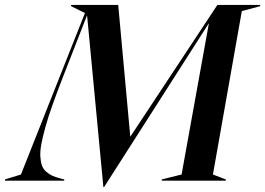

<svg xmlns="http://www.w3.org/2000/svg" viewBox="-82 -732 1074 778"><path d="M-62 0V-4.9L2.9 -24.9L262.2 -679.2L206.1 -707V-711.9H397L445.8 -179.2H446.8L798.8 -711.9H972.2V-707L897.9 -687L780.8 -24.9L833 -4.9V0H573.2V-4.9L653.8 -24.9L764.2 -636.2H763.2L339.8 25.9H336.9L271 -668H270L171.9 -417Q147.5 -354 129.9 -304.4Q112.3 -254.9 101.6 -215.6Q90.8 -176.3 85.4 -147.5Q80.1 -118.7 81.5 -96.9Q83 -75.2 88.1 -61Q93.3 -46.9 105 -36.4Q116.7 -25.9 129.9 -20Q143.1 -14.2 163.1 -8.8L178.2 -4.9V0Z"/></svg>

Font: Nyght Serif Medium Italic
Style: Regular
Weight: 500
Italic angle: -16°
Designer: Maksym Kobuzan
Version: Version 0.410;Glyphs 3.1.2 (3151)